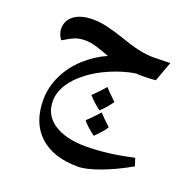

<svg xmlns="http://www.w3.org/2000/svg" viewBox="-124 -651 896 920"><g transform="rotate(20 324.5 -191.0)"><path d="M369 153Q243 153 173.5 89Q104 25 104 -92Q104 -155 132.5 -215.5Q161 -276 213 -323Q237 -345 264.5 -363Q292 -381 323 -395Q294 -406 260 -417Q226 -428 197 -428Q167 -428 145.5 -419.5Q124 -411 88 -389Q80 -397 74 -412Q68 -427 68 -442Q68 -485 103 -510Q138 -535 197 -535Q233 -535 271 -526Q309 -517 360 -500Q410 -482 451.5 -472.5Q493 -463 534 -463L616 -465L579 -364Q562 -362 531.5 -361Q501 -360 480 -362Q444 -357 402.5 -343.5Q361 -330 321 -310Q281 -290 250 -266Q202 -230 175.5 -188Q149 -146 149 -102Q149 -30 209 9.5Q269 49 371 49Q480 49 613 19L626 58Q547 103 478 128Q409 153 369 153ZM374 -136Q353 -152 338 -166Q323 -180 313 -192Q341 -218 372 -254Q383 -241 428 -198Q418 -183 404.5 -167Q391 -151 374 -136ZM390 -12Q369 -28 353.5 -42Q338 -56 328 -69Q348 -86 388 -130Q410 -106 444 -75Q435 -60 421 -44Q407 -28 390 -12Z"/></g></svg>

Font: Noto Naskh Arabic UI Semi
Style: Bold
Weight: 700
Designer: Monotype Design Team, David Williams, Mohamad Dakak and Nizar Qandah
Foundry: Monotype Imaging Inc.
Version: Version 2.014; ttfautohint (v1.8.4.7-5d5b)